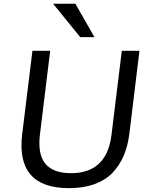

<svg xmlns="http://www.w3.org/2000/svg" viewBox="-20 -978 770 1009"><path d="M401.9 -782.7 258.8 -958.5H376L476.6 -782.7ZM342.3 10.7Q62 10.7 96.7 -273.4L150.4 -710.9H243.7L189.9 -271.5Q177.2 -167 218.5 -117.4Q259.8 -67.9 353 -67.9Q541.5 -67.9 565.9 -269.5L620.1 -710.9H712.9L659.7 -274.4Q651.4 -209 629.6 -158.7Q607.9 -108.4 570.3 -68.8Q532.7 -30.3 475.3 -9.8Q418 10.7 342.3 10.7Z"/></svg>

Font: Ride
Style: Italic
Weight: 400
Version: Version 3.000